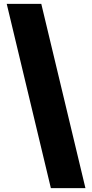

<svg xmlns="http://www.w3.org/2000/svg" viewBox="-20 -860 478 1000"><path d="M425 120H245L15 -840H195Z"/></svg>

Font: Tanohe Sans ExtraBold
Style: Regular
Weight: 800
Designer: Village Type and Design LLC & Cristiano Sobral
Foundry: Cooper Hewitt Smithsonian Design Museum
Version: Version 1.00;September 29, 2021;FontCreator 13.0.0.2655 64-b